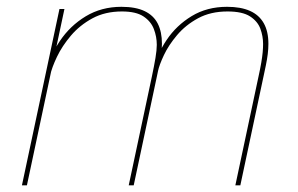

<svg xmlns="http://www.w3.org/2000/svg" viewBox="-20 -558 898 578"><path d="M367.5 0 437 -326.5Q444 -359.5 448 -383.5Q452 -407.5 452 -423Q452 -447.5 443.2 -470.5Q434.5 -493.5 412 -508.5Q389.5 -523.5 347 -523.5Q296.5 -523.5 258.2 -502.8Q220 -482 193.5 -450.8Q167 -419.5 151.5 -387Q136 -354.5 131 -331L118 -336.5Q129.5 -388.5 160.2 -434.5Q191 -480.5 238.2 -509Q285.5 -537.5 345.5 -537.5Q388.5 -537.5 415.5 -524.5Q442.5 -511.5 455 -486.8Q467.5 -462 467.5 -426.5Q467.5 -414 465.5 -398.2Q463.5 -382.5 460 -364.5Q456.5 -346.5 452 -326.5L382.5 0ZM46 0 159 -531H174L61 0ZM688.5 0 758 -326.5Q763.5 -351.5 766.5 -369.2Q769.5 -387 770.8 -400.8Q772 -414.5 772 -425.5Q772 -449 763.8 -471.5Q755.5 -494 732.5 -508.8Q709.5 -523.5 665 -523.5Q614 -523.5 576.2 -503Q538.5 -482.5 513 -452.2Q487.5 -422 473.5 -392.2Q459.5 -362.5 455.5 -343.5L442.5 -347Q452.5 -394.5 481.8 -438Q511 -481.5 557 -509.5Q603 -537.5 663.5 -537.5Q705 -537.5 732.5 -525.2Q760 -513 774 -488.2Q788 -463.5 788 -426Q788 -411 786 -395Q784 -379 780.5 -362Q777 -345 773 -326.5L703.5 0Z"/></svg>

Font: Epilogue Thin
Style: Italic
Weight: 250
Italic angle: -12°
Designer: Tyler Finck
Foundry: Etcetera Type Co
Version: Version 2.112